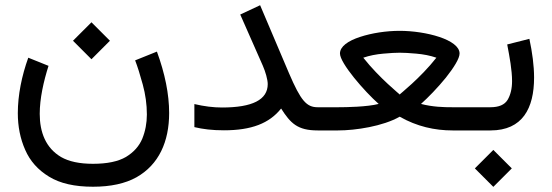

<svg xmlns="http://www.w3.org/2000/svg" viewBox="-20 -500 2116 736"><path d="M259.8 -343.8 330.6 -272.9 401.4 -343.8 330.6 -414.6ZM336.4 127.9C284.7 127.9 244.1 119.1 214.4 102.1C155.3 67.4 132.3 6.8 132.3 -63.5C132.3 -122.6 147 -187.5 166 -247.6L88.4 -278.8C63.5 -210 48.3 -135.3 48.3 -66.4C48.3 -15.1 57.6 31.7 76.7 74.7C95.2 117.2 125.5 151.4 168 177.2C210 203.1 266.1 215.8 336.4 215.8C404.3 215.8 460 203.6 502.9 179.7C588.9 131.3 628.4 43 628.4 -66.9C628.4 -138.7 612.3 -218.3 581.5 -302.2L498 -268.6C507.3 -244.6 517.1 -213.4 527.3 -175.8C537.6 -138.2 543 -99.6 543 -61C543 -28.3 537.1 2.9 525.4 31.7C513.2 60.5 492.7 83.5 462.9 101.6C433.1 119.1 390.6 127.9 336.4 127.9Z M1006.3 -177.7C1006.3 -117.7 947.8 -87.9 831.1 -87.9C797.9 -87.9 762.7 -92.3 725.1 -101.1V-12.7C757.8 -4.9 793 -0.5 838.4 -0.5C943.8 -0.5 1012.2 -26.9 1057.6 -84C1093.8 -27.3 1120.6 0 1197.8 0H1218.3V-88.9H1197.8C1155.3 -88.9 1133.3 -113.3 1087.9 -219.2L977.1 -480L900.9 -444.3L987.3 -248.5C997.6 -225.1 1006.3 -194.8 1006.3 -177.7Z M1512.2 -381.8C1461.4 -381.8 1405.8 -373.5 1359.9 -358.4C1314 -343.3 1283.2 -321.8 1283.2 -294.9C1283.2 -257.8 1377.4 -149.4 1431.6 -101.6C1388.2 -90.3 1308.1 -88.9 1276.4 -88.9H1198.7V0H1275.9C1343.3 0 1448.2 -16.1 1512.2 -52.7C1578.1 -15.1 1646.5 0 1714.8 0H1790.5V-88.9H1714.4C1681.2 -88.9 1639.2 -89.8 1593.8 -101.6C1621.6 -126.5 1657.7 -163.6 1689 -202.1C1719.7 -240.7 1741.7 -275.9 1741.7 -294.9C1741.7 -348.1 1611.8 -381.8 1512.2 -381.8ZM1512.2 -297.9C1527.3 -297.9 1548.3 -296.9 1575.7 -294.4C1603 -292 1628.9 -287.1 1652.8 -278.8C1591.3 -200.2 1509.8 -137.2 1512.2 -137.7C1514.2 -137.2 1434.6 -200.2 1372.6 -278.8C1396.5 -287.1 1422.4 -292 1449.7 -294.4C1476.6 -296.9 1497.6 -297.9 1512.2 -297.9Z M1860.4 0C1983.4 0 2027.3 -85.4 2027.3 -202.6C2027.3 -248 2020.5 -298.8 2009.3 -351.1L1924.3 -329.6C1933.6 -280.8 1942.9 -231.4 1942.9 -189C1942.9 -160.2 1937 -136.2 1925.8 -117.2C1914.1 -98.1 1892.1 -88.9 1859.4 -88.9H1770.5V0ZM1800.3 145.5 1871.1 216.3 1941.9 145.5 1871.1 74.7Z"/></svg>

Font: Vazirmatn
Style: Regular
Weight: 400
Designer: Saber Rastikerdar
Foundry: Saber Rastikerdar
Version: Version 33.003